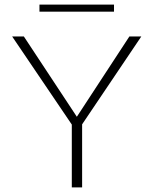

<svg xmlns="http://www.w3.org/2000/svg" viewBox="-20 -817 669 837"><path d="M477 -766H152V-797H477ZM338 -275V0H293V-274L33 -658H84L315 -308L544 -658H596Z"/></svg>

Font: Ysabeau Infant Light
Style: Regular
Weight: 300
Designer: Christian Thalmann (Catharsis Fonts)
Version: Version 0.003